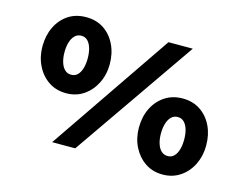

<svg xmlns="http://www.w3.org/2000/svg" viewBox="-99 -881 1381 1061"><g transform="rotate(15 591.5 -350.5)"><path d="M269 0 747 -700H886L401 0ZM273 -281Q215 -281 172 -310Q129 -339 104.5 -388.5Q80 -438 80 -498Q80 -560 104 -609.5Q128 -659 171 -687.5Q214 -716 273 -716Q332 -716 374.5 -687.5Q417 -659 441 -609.5Q465 -560 465 -498Q465 -438 440 -388.5Q415 -339 372 -310Q329 -281 273 -281ZM273 -387Q296 -387 310.5 -402Q325 -417 332 -442Q339 -467 339 -498Q339 -530 331.5 -555.5Q324 -581 309.5 -595.5Q295 -610 273 -610Q251 -610 236 -595Q221 -580 213.5 -555Q206 -530 206 -498Q206 -466 214 -440.5Q222 -415 237 -401Q252 -387 273 -387ZM904 15Q846 15 803 -14.5Q760 -44 735.5 -93Q711 -142 711 -202Q711 -264 735 -313Q759 -362 802.5 -391Q846 -420 905 -420Q963 -420 1006 -391Q1049 -362 1072.5 -313Q1096 -264 1096 -202Q1096 -142 1071.5 -92.5Q1047 -43 1003.5 -14Q960 15 904 15ZM905 -91Q927 -91 941.5 -106Q956 -121 963 -146Q970 -171 970 -202Q970 -235 962.5 -260Q955 -285 940.5 -299.5Q926 -314 904 -314Q882 -314 867 -299Q852 -284 844.5 -258.5Q837 -233 837 -202Q837 -170 845 -144.5Q853 -119 868 -105Q883 -91 905 -91Z"/></g></svg>

Font: Lexend Tera SemiBold
Style: Regular
Weight: 600
Version: Version 1.007